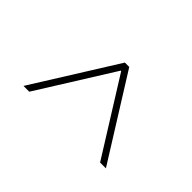

<svg xmlns="http://www.w3.org/2000/svg" viewBox="-122 -774 846 846"><g transform="rotate(-45 301.0 -351.0)"><path d="M106.4 -94.7V-130.9L457 -350.1V-353L106.4 -572.3V-608.4L495.1 -365.2V-337.9Z"/></g></svg>

Font: Pretendard GOV Thin
Style: Regular
Weight: 100
Designer: Base glyphs from Inter by Rasmus Andersson; Hangeul glyphs from Noto Sans CJK(Source Han Sans) by Jang Soo-young and Kan
Foundry: Kil Hyung-jin
Version: Version 1.309